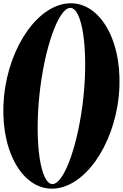

<svg xmlns="http://www.w3.org/2000/svg" viewBox="-51 -809 738 1153"><path d="M185.1 -232.4C213.8 -515.7 299.6 -761.6 371.4 -761.6C443.1 -761.6 479.4 -515.7 450.6 -232.4C421.9 50.9 335.6 296.3 263.9 296.3C192.2 296.3 156.3 50.9 185.1 -232.4ZM-26.5 -232.4C-57.6 73.9 72.2 324 261.1 324C449.9 324 631.1 73.9 662.2 -232.4C693.4 -538.6 563 -789.3 374.2 -789.3C185.3 -789.3 4.6 -538.6 -26.5 -232.4Z"/></svg>

Font: AnarchicType
Style: Slant
Weight: 400
Version: Version Something